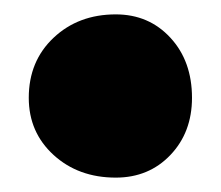

<svg xmlns="http://www.w3.org/2000/svg" viewBox="-20 -465 307 267"><path d="M20 -329Q20 -380 54.5 -412.5Q89 -445 141 -445Q187 -445 217 -412.5Q247 -380 247 -329Q247 -281 217 -249.5Q187 -218 141 -218Q89 -218 54.5 -249.5Q20 -281 20 -329Z"/></svg>

Font: Decalotype Black
Style: Regular
Weight: 900
Designer: Alfredo Marco Pradil
Foundry: Alfredo Marco Pradil
Version: Version 1.0